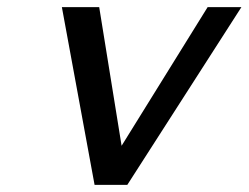

<svg xmlns="http://www.w3.org/2000/svg" viewBox="-20 -520 699 540"><path d="M338 0H246L154 -500H259L322 -110L564 -500H659Z"/></svg>

Font: Perun
Style: Italic
Weight: 400
Italic angle: -12°
Foundry: Copyright (c) Stefan Peev, Context Ltd, 2016
Version: Version 1.027